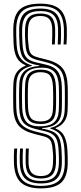

<svg xmlns="http://www.w3.org/2000/svg" viewBox="-20 -825 443 1052"><path d="M203.7 207.2Q131.2 207.2 95.7 176Q60.2 144.7 56.5 71.7Q55.8 58.1 56 33.6Q56.2 9.1 58.1 -11.3H74.1Q72.3 9.3 72.1 33.7Q71.9 58.1 72.6 71.7Q75.6 137.4 107.3 165.5Q138.9 193.6 203.7 193.6Q271.8 193.6 302.5 165.3Q333.2 137.1 334.9 71.9Q335.4 55.9 334.9 35.9Q334.5 15.9 333.1 -4.2Q331.1 -38.8 323.4 -61.6Q315.8 -84.4 299.6 -98.3Q283.4 -112.3 255.7 -120.2V-123.8Q294 -132.9 313 -155.6Q332 -178.4 334.2 -217.1Q334.8 -229.5 335.2 -247.4Q335.5 -265.2 335.5 -284.5Q335.5 -303.8 335.4 -321.4Q335.3 -338.9 334.8 -351Q333.1 -410.9 310.9 -440.6Q288.6 -470.3 233.4 -484.1L187.4 -495.7Q161.8 -501.9 147.6 -511.8Q133.4 -521.7 127.2 -539.3Q120.9 -557 119.3 -586.5Q117.4 -607.9 116.9 -629.5Q116.4 -651.2 117.5 -669.1Q119.8 -712.7 139.5 -731.8Q159.2 -750.9 201.6 -750.9Q242.6 -750.9 261.4 -731.8Q280.3 -712.7 282.1 -669.3Q282.6 -655.7 282.2 -629Q281.7 -602.2 280.4 -581.2H264.6Q265.8 -602.2 266.2 -629Q266.6 -655.7 266.1 -669.3Q264.4 -705.4 249.1 -721.4Q233.8 -737.5 201.6 -737.5Q168 -737.5 151.9 -721.5Q135.9 -705.6 133.6 -668.9Q132.4 -651 132.6 -629.2Q132.7 -607.4 135.4 -586.2Q137.1 -560.3 142 -545.3Q147 -530.4 158.7 -522.5Q170.4 -514.6 191.9 -509.4L237.3 -497.8Q299 -482.1 324.1 -449.4Q349.2 -416.6 350.9 -351Q351.4 -338.9 351.5 -321.4Q351.6 -303.8 351.6 -284.4Q351.6 -265 351.3 -247.2Q351 -229.3 350.3 -216.9Q348.1 -180.1 330.8 -156.9Q313.5 -133.6 284.5 -123.7V-120.9Q318 -108.1 332.3 -78.6Q346.6 -49.2 349.2 -4.2Q350.6 15.9 351 36Q351.5 56.1 351 72.1Q349.4 144.5 315 175.8Q280.6 207.2 203.7 207.2ZM203.7 180.1Q263.1 180.1 289.9 155Q316.8 129.9 318.8 71.7Q319.3 56.1 318.8 36.2Q318.4 16.3 316.9 -4Q314.3 -47.2 303.4 -70.1Q292.5 -93 270 -103.7Q247.5 -114.3 210 -120.5L210.2 -123.3Q263.8 -126.3 289.5 -149.1Q315.2 -171.8 318.1 -217.3Q318.8 -229.3 319.1 -247Q319.4 -264.7 319.4 -284.1Q319.4 -303.6 319.3 -321.3Q319.2 -338.9 318.7 -351Q317 -405 296.9 -433.1Q276.8 -461.2 228 -471.8L182.9 -481.9Q153 -488.5 136.2 -500Q119.5 -511.6 112.3 -532.2Q105.1 -552.8 103.2 -585.9Q101.7 -608.1 101.1 -629.9Q100.5 -651.6 101.3 -669.3Q103.6 -720.4 126.8 -742.4Q150.1 -764.4 201.6 -764.4Q250.6 -764.4 273.3 -742.4Q296.1 -720.3 298.2 -669.5Q298.7 -655.9 298.1 -629.1Q297.5 -602.2 296.3 -581.2H312.2Q314 -602 314.4 -629Q314.7 -655.9 314 -669.5Q311.5 -727.9 284.9 -753Q258.3 -778.1 201.6 -778.1Q141.2 -778.1 114.1 -752.9Q87 -727.6 85.1 -669.5Q84.6 -651.8 85.1 -629.9Q85.7 -607.9 86.9 -585.7Q89 -548.9 97.5 -525.7Q106 -502.5 125.2 -489.4Q144.5 -476.4 178.5 -469.6L195.7 -466.3V-463.4Q143.1 -460.7 116 -437.2Q88.9 -413.8 86 -367.9Q85.1 -355.9 84.8 -338.3Q84.4 -320.8 84.4 -301.2Q84.4 -281.6 84.7 -264Q85.1 -246.4 85.4 -234.2Q87.1 -179 107.5 -153.9Q128 -128.9 177.6 -117.5L221 -107.2Q251 -100.5 267.6 -89Q284.2 -77.5 291.5 -57.3Q298.9 -37.1 300.9 -3.8Q302.3 16.3 302.8 36.1Q303.2 55.9 302.7 71.5Q300.6 122.4 277.5 144.5Q254.4 166.6 203.7 166.6Q154.7 166.6 130.7 144.4Q106.7 122.1 104.6 71.5Q104 57.9 104.2 33.7Q104.5 9.5 105.9 -11.3H89.9Q88.3 9.5 88.1 33.8Q87.9 58.1 88.6 71.5Q91.1 129.7 119.2 154.9Q147.2 180.1 203.7 180.1ZM203.7 153.1Q162.9 153.1 142.6 134Q122.3 114.9 120.7 71.5Q120 57.9 120.3 33.7Q120.5 9.5 121.7 -11.3H137.7Q136.3 9.7 136.2 33.8Q136.1 57.9 136.5 71.5Q138.4 107.6 155 123.6Q171.7 139.7 203.7 139.7Q236.8 139.7 252.5 123.7Q268.2 107.8 270.2 71.1Q271.3 55.3 271.2 35.5Q271 15.8 268.4 -3.7Q266.8 -29.3 261.6 -44.2Q256.4 -59.1 244.8 -67.2Q233.2 -75.4 211.9 -80.1L167.7 -91.3Q107.1 -106.8 81 -138.4Q54.8 -170.1 52.9 -234.2Q52.7 -246.4 52.4 -264.1Q52.2 -281.8 52.2 -301.3Q52.2 -320.8 52.5 -338.5Q52.9 -356.3 53.5 -368.3Q55.8 -407.9 73.1 -430.8Q90.4 -453.7 120 -464.8V-467.6Q85.6 -481.9 71.1 -510.8Q56.6 -539.8 54.6 -585.5Q53.6 -607.6 53 -629.7Q52.4 -651.8 52.8 -669.9Q54.2 -718.2 69.5 -747.9Q84.8 -777.6 117.1 -791.3Q149.3 -805 201.6 -805Q274.2 -805 308.3 -773.9Q342.5 -742.7 346.1 -669.5Q346.9 -655.9 346.3 -628.8Q345.8 -601.6 344 -581.2H328.1Q330 -601.8 330.4 -628.9Q330.8 -655.9 330.1 -669.5Q327 -735.2 296.8 -763.4Q266.5 -791.5 201.6 -791.5Q132.2 -791.5 101.5 -763.3Q70.8 -735.1 68.9 -669.7Q68.5 -651.6 69 -629.6Q69.6 -607.5 70.8 -585.7Q72.6 -550.7 81.5 -527.5Q90.4 -504.3 108.3 -489.9Q126.1 -475.5 154.3 -466.8V-463.6Q117.3 -455.8 94.8 -434.4Q72.3 -413 69.8 -368.1Q69 -356.1 68.6 -338.4Q68.3 -320.8 68.3 -301.2Q68.3 -281.6 68.6 -264Q69 -246.4 69.2 -234.2Q70.9 -175.6 94.4 -147Q118 -118.5 171.9 -105L216.4 -94Q241.3 -88.3 255.4 -78.3Q269.5 -68.3 276.1 -50.5Q282.7 -32.7 284.7 -3.6Q286.5 15.9 286.9 35.7Q287.4 55.5 286.6 71.3Q284.3 115 264.8 134.1Q245.3 153.1 203.7 153.1ZM191.5 -132.9Q145.1 -134.1 124.3 -157.9Q103.4 -181.8 101.4 -234.2Q101.1 -246 100.8 -263.6Q100.4 -281.2 100.4 -300.7Q100.4 -320.1 100.8 -337.8Q101.1 -355.4 102 -367.5Q105.2 -414.9 133.3 -435.1Q161.3 -455.4 214.7 -454.2Q258.5 -453.4 279.5 -429Q300.6 -404.6 302.4 -351Q302.9 -339.2 303.1 -321.6Q303.4 -304 303.4 -284.7Q303.4 -265.4 303 -247.7Q302.7 -230.1 302 -217.7Q299 -172.5 273.1 -152Q247.1 -131.5 191.5 -132.9ZM201.4 -145.6Q240.7 -145.2 261.8 -161.8Q282.9 -178.5 285.7 -217.9Q286.6 -229.9 287.1 -247.8Q287.5 -265.6 287.4 -285Q287.3 -304.4 287.1 -322Q286.8 -339.6 286.2 -351Q284.3 -399.3 266.2 -421.4Q248.1 -443.5 201.4 -443.5Q164.4 -443.5 142.8 -426.3Q121.2 -409.1 118.2 -367.3Q117.2 -355.1 116.9 -337.3Q116.5 -319.6 116.5 -300.2Q116.5 -280.9 116.8 -263.4Q117 -245.9 117.6 -234.2Q119.4 -189.1 137.2 -167.5Q155 -146 201.4 -145.6ZM201.4 -159.5Q163.3 -159.9 149.5 -177.6Q135.8 -195.2 133.7 -234.2Q133.1 -245.5 132.8 -262.6Q132.5 -279.7 132.4 -299.1Q132.3 -318.4 132.8 -336.4Q133.3 -354.5 134.3 -367.1Q137.1 -401.7 155 -415.6Q172.8 -429.4 201.4 -429.4Q239.8 -429.4 254 -410.9Q268.2 -392.3 270.1 -351Q270.7 -339.9 271.1 -322.5Q271.5 -305.1 271.5 -285.7Q271.5 -266.3 271 -248.4Q270.5 -230.5 269.5 -218.1Q267 -186.1 250.1 -172.6Q233.3 -159.1 201.4 -159.5Z"/></svg>

Font: Big Shoulders Inline Text SC Thin
Style: Regular
Weight: 100
Designer: Patric King
Foundry: XO Type Co
Version: Version 2.002